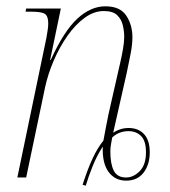

<svg xmlns="http://www.w3.org/2000/svg" viewBox="-20 -563 539 609"><path d="M242 23Q258 -27 274 -61Q290 -95 308 -117Q312 -138 315.5 -157Q319 -176 324 -200L354 -332Q356 -341 361 -362.5Q366 -384 370 -407Q374 -430 374 -446Q374 -464 369.5 -483Q365 -502 351.5 -515Q338 -528 309 -528Q278 -528 248.5 -506.5Q219 -485 194 -449.5Q169 -414 150.5 -371Q132 -328 123 -286L63 0H35L127 -442Q129 -454 131 -466Q133 -478 133 -489Q133 -511 123 -518.5Q113 -526 78 -526H61L63 -536H173L139 -373H141Q183 -465 225.5 -504Q268 -543 314 -543Q361 -543 380.5 -513.5Q400 -484 400 -445Q400 -421 394 -391Q388 -361 382 -332L339 -142Q349 -149 361.5 -153Q374 -157 388 -157Q419 -157 437 -137.5Q455 -118 455 -80Q455 -41 435.5 -15.5Q416 10 380 10Q345 10 324.5 -17.5Q304 -45 306 -98Q287 -69 273.5 -35Q260 -1 252 26ZM380 0Q403 0 423 -20Q443 -40 443 -80Q443 -116 427.5 -131.5Q412 -147 388 -147Q357 -147 336 -127Q335 -121 332.5 -108Q330 -95 330 -83Q330 -43 341 -21.5Q352 0 380 0Z"/></svg>

Font: Noto Serif Display SemiCondensed Thin
Style: Italic
Weight: 100
Width: 4
Italic angle: -12°
Designer: Monotype Design Team
Foundry: Monotype Imaging Inc.
Version: Version 2.009